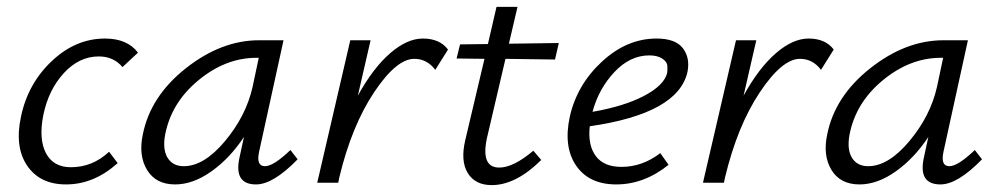

<svg xmlns="http://www.w3.org/2000/svg" viewBox="-20 -531 2899 558"><path d="M336 -336Q310 -367 267 -367Q210 -367 165.5 -318.5Q121 -270 106 -197Q92 -127 113.5 -86Q135 -45 186 -45Q249 -45 297 -90L322 -57Q253 5 172 5Q96 5 59 -49.5Q22 -104 41 -192Q61 -288 130.5 -353.5Q200 -419 285 -419Q350 -419 381 -378Z M824 -95 845 -68Q774 5 724 5Q659 5 676 -73L689 -133Q648 -71 594.5 -33Q541 5 489 5Q433 5 407.5 -37Q382 -79 395 -140Q417 -251 520 -332.5Q623 -414 733 -414H804L733 -90Q724 -48 750 -48Q775 -48 824 -95ZM514 -48Q573 -48 634 -121Q695 -194 714 -278L732 -363H725Q636 -363 557 -298Q478 -233 460 -140Q452 -97 467 -72.5Q482 -48 514 -48Z M1209 -419Q1258 -419 1282 -387L1245 -328Q1221 -360 1184 -360Q1132 -360 1067 -262.5Q1002 -165 966 -15L963 0H902L998 -414H1057L1020 -253Q1064 -333 1113.5 -376Q1163 -419 1209 -419Z M1449 -360 1395 -129Q1377 -44 1431 -44Q1472 -44 1530 -93L1553 -66Q1479 7 1409 7Q1361 7 1339.5 -28Q1318 -63 1332 -123L1388 -360L1307 -361L1317 -402L1398 -403L1423 -511H1484L1459 -404L1604 -406L1593 -358Z M1888 -419Q1943 -419 1964.5 -391Q1986 -363 1978 -322Q1951 -201 1694 -164Q1688 -109 1711.5 -77.5Q1735 -46 1786 -46Q1847 -46 1899 -86L1923 -52Q1852 5 1771 5Q1692 5 1654.5 -49.5Q1617 -104 1636 -192Q1657 -285 1729.5 -352Q1802 -419 1888 -419ZM1919 -319Q1920 -328 1919.5 -339.5Q1919 -351 1905 -360.5Q1891 -370 1867 -370Q1811 -370 1765.5 -321.5Q1720 -273 1702 -206Q1794 -222 1852 -252.5Q1910 -283 1919 -319Z M2330 -419Q2379 -419 2403 -387L2366 -328Q2342 -360 2305 -360Q2253 -360 2188 -262.5Q2123 -165 2087 -15L2084 0H2023L2119 -414H2178L2141 -253Q2185 -333 2234.5 -376Q2284 -419 2330 -419Z M2813 -95 2834 -68Q2763 5 2713 5Q2648 5 2665 -73L2678 -133Q2637 -71 2583.5 -33Q2530 5 2478 5Q2422 5 2396.5 -37Q2371 -79 2384 -140Q2406 -251 2509 -332.5Q2612 -414 2722 -414H2793L2722 -90Q2713 -48 2739 -48Q2764 -48 2813 -95ZM2503 -48Q2562 -48 2623 -121Q2684 -194 2703 -278L2721 -363H2714Q2625 -363 2546 -298Q2467 -233 2449 -140Q2441 -97 2456 -72.5Q2471 -48 2503 -48Z"/></svg>

Font: EauTestInfant
Style: Italic
Weight: 400
Italic angle: -12°
Designer: Christian Thalmann (Catharsis Fonts)
Version: Version 0.001;PS 000.001;hotconv 1.0.88;makeotf.lib2.5.64775